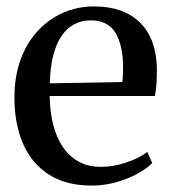

<svg xmlns="http://www.w3.org/2000/svg" viewBox="-20 -568 534 599"><path d="M266.5 11Q186.5 11 132.8 -23.2Q79 -57.5 52 -119.5Q25 -181.5 25 -263.5Q25 -329.5 44.2 -382Q63.5 -434.5 97.8 -471.5Q132 -508.5 177 -528.2Q222 -548 273.5 -548Q364.5 -548 415.8 -498.5Q467 -449 469.5 -355.5Q469.5 -325 468 -304.2Q466.5 -283.5 463 -268.5H135Q135.5 -221 145.5 -180.8Q155.5 -140.5 175.2 -110.8Q195 -81 224.8 -64.2Q254.5 -47.5 295.5 -47.5Q335.5 -47.5 376.2 -61.8Q417 -76 439.5 -94L455 -59.5Q438 -42 408.2 -25.8Q378.5 -9.5 341.5 0.8Q304.5 11 266.5 11ZM135.5 -308 361.5 -312Q363 -323 363.5 -335Q364 -347 364 -358Q364 -425 340.8 -464.8Q317.5 -504.5 262.5 -504.5Q234 -504.5 211 -492Q188 -479.5 171.5 -455Q155 -430.5 145.8 -393.8Q136.5 -357 135.5 -308Z"/></svg>

Font: Merriweather 72pt
Style: Regular
Weight: 400
Version: Version 2.100